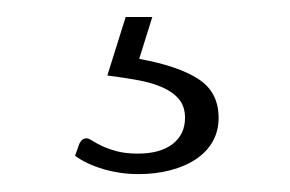

<svg xmlns="http://www.w3.org/2000/svg" viewBox="-20 -22 332 220"><path d="M79 136.5Q81.5 136.5 85.8 139.2Q90 142 96.8 145.2Q103.5 148.5 113.5 151.2Q123.5 154 138 154Q163.5 154 177.8 143Q192 132 192 113Q192 100.5 185.5 92.2Q179 84 167 78.5Q155 73 138.8 70Q122.5 67 103 64.5L124 -2.5H154.5L139.5 45.5Q184 53.5 207.2 68.5Q230.5 83.5 230.5 113Q230.5 128 223.8 140Q217 152 204.8 160.2Q192.5 168.5 175.5 173Q158.5 177.5 138.5 177.5Q118 177.5 98.5 171.8Q79 166 66 156.5L71 142.5Q74 136.5 79 136.5Z"/></svg>

Font: Lato TR Light
Style: Regular
Weight: 300
Designer: Lukasz Dziedzic
Foundry: Lukasz Dziedzic
Version: Version 1.104 2013